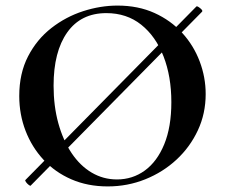

<svg xmlns="http://www.w3.org/2000/svg" viewBox="-20 -656 829 688"><path d="M90 9Q89 11 83.5 7Q78 3 73.5 -3Q69 -9 71 -11L684 -633Q687 -635 697.5 -626.5Q708 -618 704 -614ZM366 12Q294 12 235.5 -13.5Q177 -39 135.5 -84Q94 -129 71.5 -187.5Q49 -246 49 -312Q49 -393 80.5 -454Q112 -515 164 -555.5Q216 -596 278 -616Q340 -636 401 -636Q475 -636 533.5 -609.5Q592 -583 633 -538Q674 -493 695.5 -436Q717 -379 717 -319Q717 -249 689 -189Q661 -129 612.5 -84Q564 -39 500.5 -13.5Q437 12 366 12ZM399 -13Q455 -13 499 -45Q543 -77 568.5 -139Q594 -201 594 -290Q594 -382 566 -454Q538 -526 486 -567.5Q434 -609 361 -609Q270 -609 221 -540Q172 -471 172 -349Q172 -276 189 -214.5Q206 -153 236.5 -107.5Q267 -62 308.5 -37.5Q350 -13 399 -13Z"/></svg>

Font: Cormorant Light
Style: Bold
Weight: 700
Version: Version 4.000